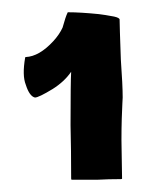

<svg xmlns="http://www.w3.org/2000/svg" viewBox="-20 -763 238 313"><path d="M178 -535Q178 -524 178.5 -503.5Q179 -483 179 -472Q179 -471 177 -471Q157 -471 139 -470H97Q96 -470 96 -472Q96 -518 95 -559Q95 -629 96 -646Q85 -630 66 -618Q43 -604 37 -604Q28 -606 22 -625Q16 -640 21 -669Q21 -670 22 -670Q44 -671 67 -696Q77 -707 82 -718Q87 -736 90 -742Q90 -743 91 -743Q111 -743 141 -740Q150 -739 166 -736Q175 -734 175 -731V-730Q175 -722 177 -666Q180 -624 180 -604Q180 -603 179.5 -594.5Q179 -586 178.5 -569.5Q178 -553 178 -535Z"/></svg>

Font: Tovari Sans
Style: Bold
Weight: 700
Designer: Verneri Kontto, Denis Ignatov
Foundry: Verneri Kontto
Version: Version 1.10 May 7, 2019